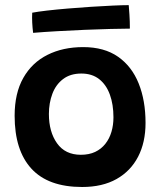

<svg xmlns="http://www.w3.org/2000/svg" viewBox="-20 -716 626 748"><path d="M300 12.5Q168 12.5 102.5 -58.8Q37 -130 37 -265Q37 -353 70.8 -412.5Q104.5 -472 164.8 -502.2Q225 -532.5 304 -532.5Q386 -532.5 439.8 -495Q493.5 -457.5 520.2 -391Q547 -324.5 547 -237Q547 -161.5 518 -105.5Q489 -49.5 434 -18.5Q379 12.5 300 12.5ZM295 -113Q327 -113 350.8 -124.2Q374.5 -135.5 390.5 -155.8Q406.5 -176 414.2 -202.5Q422 -229 422 -259Q422 -309 408 -347.5Q394 -386 366.2 -407.8Q338.5 -429.5 297 -429.5Q254 -429.5 225.8 -408Q197.5 -386.5 184 -350.5Q170.5 -314.5 170.5 -272Q170.5 -202.5 202.2 -157.8Q234 -113 295 -113ZM486 -604.5Q456.5 -604.5 410 -603.2Q363.5 -602 309.8 -599.8Q256 -597.5 203.2 -594.5Q150.5 -591.5 109 -588Q106.5 -608 105.5 -628Q104.5 -648 105.5 -666.5Q126.5 -670.5 163.2 -674.8Q200 -679 244.8 -682.8Q289.5 -686.5 334.8 -689.5Q380 -692.5 418.8 -694.2Q457.5 -696 481.5 -696Q482.5 -686 484.2 -659.8Q486 -633.5 486 -604.5Z"/></svg>

Font: Grandstander Thin SemiBold
Style: Regular
Weight: 600
Version: Version 1.200